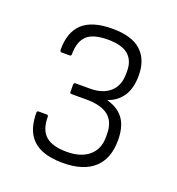

<svg xmlns="http://www.w3.org/2000/svg" viewBox="-88 -848 526 570"><g transform="rotate(20 175.0 -562.5)"><path d="M170 -350Q128 -350 100.5 -362.5Q73 -375 59.5 -400Q46 -425 46 -464Q46 -469 51 -469H76Q82 -469 82 -464Q82 -422 103.5 -403.5Q125 -385 170 -385Q215 -385 240 -406.5Q265 -428 265 -465V-475Q265 -514 242 -532.5Q219 -551 172 -551H126Q120 -551 120 -556V-579Q120 -585 126 -585H172Q211 -585 234 -605Q257 -625 257 -663V-672Q257 -705 236.5 -722.5Q216 -740 172 -740Q125 -740 105.5 -721Q86 -702 86 -663Q86 -657 81 -657H56Q50 -657 50 -663Q49 -718 79 -746.5Q109 -775 174 -775Q235 -775 264.5 -748Q294 -721 294 -671Q294 -630 277.5 -605.5Q261 -581 232 -571V-570Q268 -560 285 -535.5Q302 -511 302 -469Q302 -411 268.5 -380.5Q235 -350 170 -350Z"/></g></svg>

Font: Sofia Sans Semi Condensed ExtraLight
Style: Regular
Weight: 250
Version: Version 4.100